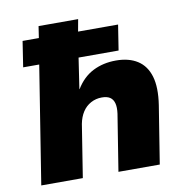

<svg xmlns="http://www.w3.org/2000/svg" viewBox="-79 -783 848 860"><g transform="rotate(-10 345.0 -352.5)"><path d="M40 0 125 -535H52L70 -652H144L152 -705H332L322 -650H504L486 -535H304L283 -395H284Q315 -446 361.5 -469.5Q408 -493 466 -493Q525 -493 564 -468Q603 -443 618 -392.5Q633 -342 621 -263L579 0H391L432 -257Q436 -286 431 -304.5Q426 -323 412.5 -332Q399 -341 375 -341Q348 -341 325 -328.5Q302 -316 287.5 -293.5Q273 -271 267 -240L229 0Z"/></g></svg>

Font: Nunito Sans 8pt Black
Style: Italic
Weight: 900
Italic angle: -9°
Version: Version 3.101;gftools[0.9.27]